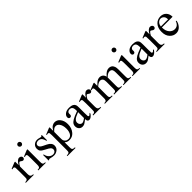

<svg xmlns="http://www.w3.org/2000/svg" viewBox="317 -2199 3918 3918"><g transform="rotate(-45 2276.5 -240.0)"><path d="M162.1 -460.4V-359.9Q218.3 -460.4 277.3 -460.4Q304.2 -460.4 321.8 -444.1Q339.4 -427.7 339.4 -406.2Q339.4 -387.2 326.7 -374Q314 -360.8 296.4 -360.8Q279.3 -360.8 258.1 -377.7Q236.8 -394.5 226.6 -394.5Q217.8 -394.5 207.5 -384.8Q185.5 -364.7 162.1 -318.8V-104.5Q162.1 -67.4 171.4 -48.3Q177.7 -35.2 193.8 -26.4Q210 -17.6 240.2 -17.6V0H11.2V-17.6Q45.4 -17.6 62 -28.3Q74.2 -36.1 79.1 -53.2Q81.5 -61.5 81.5 -100.6V-273.9Q81.5 -352.1 78.4 -366.9Q75.2 -381.8 66.7 -388.7Q58.1 -395.5 45.4 -395.5Q30.3 -395.5 11.2 -388.2L6.3 -405.8L141.6 -460.4Z M478 -694.3Q498.5 -694.3 512.9 -679.9Q527.3 -665.5 527.3 -645Q527.3 -624.5 512.9 -609.9Q498.5 -595.2 478 -595.2Q457.5 -595.2 442.9 -609.9Q428.2 -624.5 428.2 -645Q428.2 -665.5 442.6 -679.9Q457 -694.3 478 -694.3ZM518.6 -460.4V-101.1Q518.6 -59.1 524.7 -45.2Q530.8 -31.2 542.7 -24.4Q554.7 -17.6 586.4 -17.6V0H369.1V-17.6Q401.9 -17.6 413.1 -23.9Q424.3 -30.3 430.9 -44.9Q437.5 -59.6 437.5 -101.1V-273.4Q437.5 -346.2 433.1 -367.7Q429.7 -383.3 422.4 -389.4Q415 -395.5 402.3 -395.5Q388.7 -395.5 369.1 -388.2L362.3 -405.8L497.1 -460.4Z M931.2 -460.4V-308.1H915Q896.5 -379.9 867.4 -405.8Q838.4 -431.6 793.5 -431.6Q759.3 -431.6 738.3 -413.6Q717.3 -395.5 717.3 -373.5Q717.3 -346.2 732.9 -326.7Q748 -306.6 794.4 -284.2L865.7 -249.5Q964.8 -201.2 964.8 -122.1Q964.8 -61 918.7 -23.7Q872.6 13.7 815.4 13.7Q774.4 13.7 721.7 -1Q705.6 -5.9 695.3 -5.9Q684.1 -5.9 677.7 6.8H661.6V-152.8H677.7Q691.4 -84.5 730 -49.8Q768.6 -15.1 816.4 -15.1Q850.1 -15.1 871.3 -34.9Q892.6 -54.7 892.6 -82.5Q892.6 -116.2 868.9 -139.2Q845.2 -162.1 774.4 -197.3Q703.6 -232.4 681.6 -260.7Q659.7 -288.6 659.7 -331.1Q659.7 -386.2 697.5 -423.3Q735.4 -460.4 795.4 -460.4Q821.8 -460.4 859.4 -449.2Q884.3 -441.9 892.6 -441.9Q900.4 -441.9 904.8 -445.3Q909.2 -448.7 915 -460.4Z M999 -402.8 1136.7 -458.5H1155.3V-354Q1189.9 -413.1 1224.9 -436.8Q1259.8 -460.4 1298.3 -460.4Q1365.7 -460.4 1410.6 -407.7Q1465.8 -343.3 1465.8 -239.7Q1465.8 -124 1399.4 -48.3Q1344.7 13.7 1261.7 13.7Q1225.6 13.7 1199.2 3.4Q1179.7 -3.9 1155.3 -25.9V110.4Q1155.3 156.2 1160.9 168.7Q1166.5 181.2 1180.4 188.5Q1194.3 195.8 1231 195.8V213.9H996.6V195.8H1008.8Q1035.6 196.3 1054.7 185.5Q1064 180.2 1069.1 168.2Q1074.2 156.2 1074.2 107.4V-315.4Q1074.2 -358.9 1070.3 -370.6Q1066.4 -382.3 1057.9 -388.2Q1049.3 -394 1034.7 -394Q1022.9 -394 1004.9 -387.2ZM1155.3 -325.2V-158.2Q1155.3 -104 1159.7 -86.9Q1166.5 -58.6 1193.1 -37.1Q1219.7 -15.6 1260.3 -15.6Q1309.1 -15.6 1339.4 -53.7Q1378.9 -103.5 1378.9 -193.8Q1378.9 -296.4 1334 -351.6Q1302.7 -389.6 1259.8 -389.6Q1236.3 -389.6 1213.4 -377.9Q1195.8 -369.1 1155.3 -325.2Z M1784.7 -64.5Q1715.8 -11.2 1698.2 -2.9Q1671.9 9.3 1642.1 9.3Q1595.7 9.3 1565.7 -22.5Q1535.6 -54.2 1535.6 -106Q1535.6 -138.7 1550.3 -162.6Q1570.3 -195.8 1619.9 -225.1Q1669.4 -254.4 1784.7 -296.4V-314Q1784.7 -380.9 1763.4 -405.8Q1742.2 -430.7 1701.7 -430.7Q1670.9 -430.7 1652.8 -414.1Q1634.3 -397.5 1634.3 -376L1635.3 -347.7Q1635.3 -325.2 1623.8 -313Q1612.3 -300.8 1593.8 -300.8Q1575.7 -300.8 1564.2 -313.5Q1552.7 -326.2 1552.7 -348.1Q1552.7 -390.1 1595.7 -425.3Q1638.7 -460.4 1716.3 -460.4Q1775.9 -460.4 1814 -440.4Q1842.8 -425.3 1856.4 -393.1Q1865.2 -372.1 1865.2 -307.1V-155.3Q1865.2 -91.3 1867.7 -76.9Q1870.1 -62.5 1875.7 -57.6Q1881.3 -52.7 1888.7 -52.7Q1896.5 -52.7 1902.3 -56.2Q1912.6 -62.5 1941.9 -91.8V-64.5Q1887.2 8.8 1837.4 8.8Q1813.5 8.8 1799.3 -7.8Q1785.2 -24.4 1784.7 -64.5ZM1784.7 -96.2V-266.6Q1710.9 -237.3 1689.5 -225.1Q1650.9 -203.6 1634.3 -180.2Q1617.7 -156.7 1617.7 -128.9Q1617.7 -93.8 1638.7 -70.6Q1659.7 -47.4 1687 -47.4Q1724.1 -47.4 1784.7 -96.2Z M2106 -460.4V-359.9Q2162.1 -460.4 2221.2 -460.4Q2248 -460.4 2265.6 -444.1Q2283.2 -427.7 2283.2 -406.2Q2283.2 -387.2 2270.5 -374Q2257.8 -360.8 2240.2 -360.8Q2223.1 -360.8 2201.9 -377.7Q2180.7 -394.5 2170.4 -394.5Q2161.6 -394.5 2151.4 -384.8Q2129.4 -364.7 2106 -318.8V-104.5Q2106 -67.4 2115.2 -48.3Q2121.6 -35.2 2137.7 -26.4Q2153.8 -17.6 2184.1 -17.6V0H1955.1V-17.6Q1989.3 -17.6 2005.9 -28.3Q2018.1 -36.1 2022.9 -53.2Q2025.4 -61.5 2025.4 -100.6V-273.9Q2025.4 -352.1 2022.2 -366.9Q2019 -381.8 2010.5 -388.7Q2002 -395.5 1989.3 -395.5Q1974.1 -395.5 1955.1 -388.2L1950.2 -405.8L2085.4 -460.4Z M2440.9 -365.2Q2489.7 -414.1 2498.5 -421.4Q2520.5 -439.9 2545.9 -450.2Q2571.3 -460.4 2596.2 -460.4Q2638.2 -460.4 2668.5 -436Q2698.7 -411.6 2709 -365.2Q2759.3 -423.8 2793.9 -442.1Q2828.6 -460.4 2865.2 -460.4Q2900.9 -460.4 2928.5 -442.1Q2956.1 -423.8 2972.2 -382.3Q2982.9 -354 2982.9 -293.5V-101.1Q2982.9 -59.1 2989.3 -43.5Q2994.1 -32.7 3007.3 -25.1Q3020.5 -17.6 3050.3 -17.6V0H2829.6V-17.6H2838.9Q2867.7 -17.6 2883.8 -28.8Q2895 -36.6 2899.9 -53.7Q2901.9 -62 2901.9 -101.1V-293.5Q2901.9 -348.1 2888.7 -370.6Q2869.6 -401.9 2827.6 -401.9Q2801.8 -401.9 2775.6 -388.9Q2749.5 -376 2712.4 -340.8L2711.4 -335.4L2712.4 -314.5V-101.1Q2712.4 -55.2 2717.5 -43.9Q2722.7 -32.7 2736.8 -25.1Q2751 -17.6 2785.2 -17.6V0H2559.1V-17.6Q2596.2 -17.6 2610.1 -26.4Q2624 -35.2 2629.4 -52.7Q2631.8 -61 2631.8 -101.1V-293.5Q2631.8 -348.1 2615.7 -372.1Q2594.2 -403.3 2555.7 -403.3Q2529.3 -403.3 2503.4 -389.2Q2462.9 -367.7 2440.9 -340.8V-101.1Q2440.9 -57.1 2447 -43.9Q2453.1 -30.8 2465.1 -24.2Q2477.1 -17.6 2513.7 -17.6V0H2292.5V-17.6Q2323.2 -17.6 2335.4 -24.2Q2347.7 -30.8 2354 -45.2Q2360.4 -59.6 2360.4 -101.1V-272Q2360.4 -345.7 2356 -367.2Q2352.5 -383.3 2345.2 -389.4Q2337.9 -395.5 2325.2 -395.5Q2311.5 -395.5 2292.5 -388.2L2285.2 -405.8L2419.9 -460.4H2440.9Z M3199.7 -694.3Q3220.2 -694.3 3234.6 -679.9Q3249 -665.5 3249 -645Q3249 -624.5 3234.6 -609.9Q3220.2 -595.2 3199.7 -595.2Q3179.2 -595.2 3164.6 -609.9Q3149.9 -624.5 3149.9 -645Q3149.9 -665.5 3164.3 -679.9Q3178.7 -694.3 3199.7 -694.3ZM3240.2 -460.4V-101.1Q3240.2 -59.1 3246.3 -45.2Q3252.4 -31.2 3264.4 -24.4Q3276.4 -17.6 3308.1 -17.6V0H3090.8V-17.6Q3123.5 -17.6 3134.8 -23.9Q3146 -30.3 3152.6 -44.9Q3159.2 -59.6 3159.2 -101.1V-273.4Q3159.2 -346.2 3154.8 -367.7Q3151.4 -383.3 3144 -389.4Q3136.7 -395.5 3124 -395.5Q3110.4 -395.5 3090.8 -388.2L3084 -405.8L3218.8 -460.4Z M3617.2 -64.5Q3548.3 -11.2 3530.8 -2.9Q3504.4 9.3 3474.6 9.3Q3428.2 9.3 3398.2 -22.5Q3368.2 -54.2 3368.2 -106Q3368.2 -138.7 3382.8 -162.6Q3402.8 -195.8 3452.4 -225.1Q3502 -254.4 3617.2 -296.4V-314Q3617.2 -380.9 3595.9 -405.8Q3574.7 -430.7 3534.2 -430.7Q3503.4 -430.7 3485.4 -414.1Q3466.8 -397.5 3466.8 -376L3467.8 -347.7Q3467.8 -325.2 3456.3 -313Q3444.8 -300.8 3426.3 -300.8Q3408.2 -300.8 3396.7 -313.5Q3385.3 -326.2 3385.3 -348.1Q3385.3 -390.1 3428.2 -425.3Q3471.2 -460.4 3548.8 -460.4Q3608.4 -460.4 3646.5 -440.4Q3675.3 -425.3 3689 -393.1Q3697.8 -372.1 3697.8 -307.1V-155.3Q3697.8 -91.3 3700.2 -76.9Q3702.6 -62.5 3708.3 -57.6Q3713.9 -52.7 3721.2 -52.7Q3729 -52.7 3734.9 -56.2Q3745.1 -62.5 3774.4 -91.8V-64.5Q3719.7 8.8 3669.9 8.8Q3646 8.8 3631.8 -7.8Q3617.7 -24.4 3617.2 -64.5ZM3617.2 -96.2V-266.6Q3543.5 -237.3 3522 -225.1Q3483.4 -203.6 3466.8 -180.2Q3450.2 -156.7 3450.2 -128.9Q3450.2 -93.8 3471.2 -70.6Q3492.2 -47.4 3519.5 -47.4Q3556.6 -47.4 3617.2 -96.2Z M3938.5 -460.4V-359.9Q3994.6 -460.4 4053.7 -460.4Q4080.6 -460.4 4098.1 -444.1Q4115.7 -427.7 4115.7 -406.2Q4115.7 -387.2 4103 -374Q4090.3 -360.8 4072.8 -360.8Q4055.7 -360.8 4034.4 -377.7Q4013.2 -394.5 4002.9 -394.5Q3994.1 -394.5 3983.9 -384.8Q3961.9 -364.7 3938.5 -318.8V-104.5Q3938.5 -67.4 3947.8 -48.3Q3954.1 -35.2 3970.2 -26.4Q3986.3 -17.6 4016.6 -17.6V0H3787.6V-17.6Q3821.8 -17.6 3838.4 -28.3Q3850.6 -36.1 3855.5 -53.2Q3857.9 -61.5 3857.9 -100.6V-273.9Q3857.9 -352.1 3854.7 -366.9Q3851.6 -381.8 3843 -388.7Q3834.5 -395.5 3821.8 -395.5Q3806.6 -395.5 3787.6 -388.2L3782.7 -405.8L3918 -460.4Z M4215.8 -278.8Q4215.3 -179.2 4264.2 -122.6Q4313 -65.9 4378.9 -65.9Q4422.9 -65.9 4455.3 -90.1Q4487.8 -114.3 4509.8 -172.9L4524.9 -163.1Q4514.6 -96.2 4465.3 -41.3Q4416 13.7 4341.8 13.7Q4261.2 13.7 4203.9 -49.1Q4146.5 -111.8 4146.5 -217.8Q4146.5 -332.5 4205.3 -396.7Q4264.2 -460.9 4353 -460.9Q4428.2 -460.9 4476.6 -411.4Q4524.9 -361.8 4524.9 -278.8ZM4215.8 -307.1H4422.9Q4420.4 -350.1 4412.6 -367.7Q4400.4 -395 4376.2 -410.6Q4352.1 -426.3 4325.7 -426.3Q4285.2 -426.3 4253.2 -394.8Q4221.2 -363.3 4215.8 -307.1Z"/></g></svg>

Font: Jameel Khushkhati
Style: Regular
Weight: 400
Version: Version 3.5